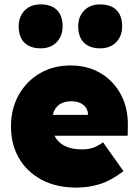

<svg xmlns="http://www.w3.org/2000/svg" viewBox="-20 -844 626 874"><path d="M329 10Q236 10 169 -26Q102 -62 66 -124.5Q30 -187 30 -268Q30 -349 65 -411.5Q100 -474 161 -510Q222 -546 301 -546Q380 -546 439.5 -510Q499 -474 531.5 -411.5Q564 -349 562 -268L561 -226H228Q242 -197 273.5 -180.5Q305 -164 352 -164Q382 -164 403.5 -171.5Q425 -179 449 -196L542 -65Q486 -22 434.5 -6Q383 10 329 10ZM305 -383Q236 -383 220 -321H381Q380 -350 359.5 -366.5Q339 -383 305 -383ZM436 -624Q388 -624 362 -650Q336 -676 336 -724Q336 -768 363 -796Q390 -824 436 -824Q484 -824 510 -798.5Q536 -773 536 -724Q536 -680 509 -652Q482 -624 436 -624ZM165 -624Q117 -624 91 -650Q65 -676 65 -724Q65 -768 92 -796Q119 -824 165 -824Q213 -824 239 -798.5Q265 -773 265 -724Q265 -680 238 -652Q211 -624 165 -624Z"/></svg>

Font: Lexend Black
Style: Regular
Weight: 900
Designer: Bonnie Shaver-Troup, Thomas Jockin
Foundry: Lexend
Version: Version 1.007; ttfautohint (v1.8.3)